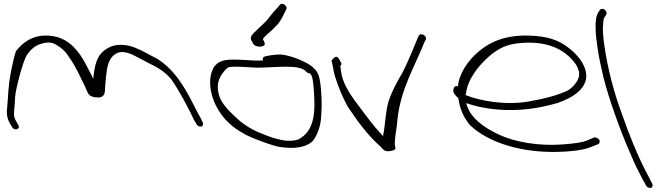

<svg xmlns="http://www.w3.org/2000/svg" viewBox="-20 -741 3337 976"><path d="M31 -112 42 -95C51 -74 88 -84 72 -107L62 -125C48 -149 50 -165 53 -189C54 -206 56 -226 57 -249C59 -285 97 -435 118 -463C138 -492 162 -514 203 -522C241 -530 257 -520 282 -503C301 -490 319 -472 332 -449C363 -407 389 -348 411 -304C428 -268 426 -251 467 -246C512 -241 514 -267 514 -295C515 -313 518 -332 519 -353C525 -399 529 -448 575 -471C611 -488 659 -461 685 -447L742 -417C789 -395 825 -370 852 -336C890 -282 938 -192 968 -128L979 -110C981 -105 985 -102 989 -100C1006 -92 1017 -104 1010 -120L1001 -139C994 -151 983 -171 969 -199C920 -296 869 -386 778 -443C739 -462 710 -481 668 -498C624 -516 570 -520 533 -499C468 -467 461 -404 454 -341C414 -417 368 -538 251 -557C187 -568 142 -550 114 -531C95 -519 78 -502 61 -481C54 -460 45 -424 35 -372C20 -291 23 -264 17 -201C13 -170 13 -144 31 -112Z M1055 -266C1064 -226 1085 -187 1106 -158C1128 -127 1163 -95 1203 -71C1238 -49 1273 -36 1316 -20C1351 -8 1387 7 1429 9C1503 17 1549 -3 1570 -24C1595 -57 1611 -102 1613 -155C1617 -206 1616 -272 1606 -332C1600 -368 1589 -383 1566 -403C1544 -422 1466 -459 1407 -464C1389 -464 1372 -463 1356 -460L1335 -456C1319 -454 1311 -445 1318 -434C1302 -433 1289 -433 1277 -433C1242 -435 1203 -438 1165 -438C1108 -438 1088 -426 1068 -401C1048 -367 1042 -322 1055 -266ZM1091 -266C1079 -316 1095 -351 1122 -382C1136 -397 1138 -402 1172 -402C1210 -402 1245 -399 1283 -397C1381 -397 1490 -415 1531 -382C1538 -375 1544 -368 1555 -368C1564 -361 1567 -350 1570 -333C1572 -320 1574 -304 1575 -285C1583 -182 1584 -77 1496 -32C1464 -21 1425 -25 1391 -34C1357 -42 1323 -57 1293 -69C1258 -84 1222 -106 1196 -129C1155 -167 1104 -209 1091 -266ZM1261 -530 1267 -519C1281 -495 1338 -501 1324 -526L1319 -537C1317 -540 1316 -543 1317 -544C1320 -549 1327 -557 1340 -568C1355 -581 1369 -593 1378 -604C1401 -623 1416 -654 1426 -675L1435 -693C1445 -712 1411 -733 1401 -714L1386 -697C1364 -676 1346 -645 1324 -625C1310 -610 1268 -575 1259 -560C1253 -551 1253 -541 1261 -530Z M1681 -359C1699 -300 1720 -250 1747 -200C1793 -131 1847 -55 1912 2C1928 16 1932 34 1968 26C2004 18 1985 13 1987 -16C1988 -56 1997 -85 2000 -130C2015 -287 2092 -410 2137 -526L2144 -539C2154 -557 2119 -578 2109 -560L2103 -547C2082 -497 2057 -433 2027 -374C1999 -326 1968 -270 1953 -218C1941 -174 1938 -114 1931 -70C1929 -63 1927 -55 1928 -48L1888 -93C1874 -110 1859 -129 1844 -149C1797 -214 1735 -281 1717 -360C1714 -373 1713 -386 1711 -398L1709 -405C1723 -414 1710 -430 1702 -443C1688 -467 1670 -438 1665 -432C1672 -410 1675 -383 1681 -359Z M2285 -287C2280 -270 2297 -253 2309 -243L2310 -240C2319 -183 2335 -149 2367 -107C2457 -19 2635 45 2862 29C2930 24 2960 16 2985 6L3020 -8C3025 -10 3027 -14 3028 -18C3032 -34 3011 -45 2999 -42L2965 -27C2943 -18 2907 -12 2844 -7C2716 3 2595 -20 2518 -56C2437 -93 2367 -145 2350 -217C2405 -198 2467 -185 2547 -182C2655 -178 2747 -198 2816 -218C2892 -245 2946 -282 2959 -338C2968 -397 2925 -452 2885 -486C2849 -516 2808 -544 2732 -555C2568 -576 2476 -532 2413 -479C2359 -434 2313 -366 2308 -302C2292 -308 2287 -296 2285 -287ZM2346 -258 2349 -266C2356 -336 2413 -409 2468 -456C2511 -492 2553 -518 2635 -523C2750 -531 2823 -497 2863 -462C2892 -437 2931 -396 2923 -352C2916 -324 2894 -300 2870 -283C2821 -258 2748 -239 2667 -225C2552 -205 2422 -227 2346 -258Z M3048 -346C3076 -235 3133 -79 3174 16C3195 66 3212 105 3228 134C3243 163 3252 181 3257 189L3264 202C3266 207 3271 210 3275 212C3292 220 3302 208 3295 191L3288 179C3284 170 3275 152 3260 124C3218 43 3178 -57 3141 -163C3101 -270 3071 -387 3055 -491C3045 -555 3042 -589 3047 -632C3048 -644 3051 -652 3055 -656L3061 -665C3063 -668 3064 -673 3063 -678C3060 -689 3051 -696 3041 -696C3036 -696 3032 -694 3030 -691L3024 -682C3009 -663 3006 -625 3008 -588C3008 -566 3012 -535 3018 -494C3024 -453 3034 -404 3048 -346Z"/></svg>

Font: Stray Cat
Style: SuExtOpObl
Weight: 400
Version: Version 1.0